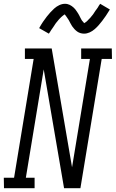

<svg xmlns="http://www.w3.org/2000/svg" viewBox="-50 -990 609 1010"><path d="M-29 0 -30 -55H24L127 -680H81V-735H222L329 -110L423 -680H377V-735H538L539 -680H485L373 0H287L180 -625L86 -55H132V0ZM392 -813Q382 -813 372.5 -816Q363 -819 355.5 -824.5Q348 -830 341.5 -837Q335 -844 329.5 -852Q324 -860 320.5 -867.5Q317 -875 311.5 -884.5Q306 -894 300.5 -901Q295 -908 291 -914Q289 -914 286 -911.5Q283 -909 279.5 -906.5Q276 -904 272.5 -900.5Q269 -897 267 -895Q265 -893 262.5 -890.5Q260 -888 258 -885.5Q256 -883 254 -880.5Q252 -878 249.5 -875Q247 -872 244.5 -869Q242 -866 240 -862.5Q238 -859 235.5 -855.5Q233 -852 230.5 -848Q228 -844 225 -840Q222 -836 219 -831.5Q216 -827 213.5 -822.5Q211 -818 207 -813L156 -842Q166 -860 176 -875Q186 -890 196 -902.5Q206 -915 214.5 -924.5Q223 -934 235 -945Q247 -956 262 -963Q277 -970 292 -970Q299 -970 305 -968.5Q311 -967 316.5 -964.5Q322 -962 327.5 -958Q333 -954 337.5 -950Q342 -946 346 -941Q350 -936 353.5 -930.5Q357 -925 360.5 -920Q364 -915 366.5 -909.5Q369 -904 372.5 -897.5Q376 -891 379 -885.5Q382 -880 386 -876.5Q390 -873 392 -868Q394 -869 397.5 -871Q401 -873 404 -875.5Q407 -878 411 -882Q415 -886 416.5 -888Q418 -890 420.5 -892Q423 -894 425 -896.5Q427 -899 429 -901.5Q431 -904 433.5 -907Q436 -910 438.5 -913Q441 -916 443 -919.5Q445 -923 447.5 -926.5Q450 -930 452.5 -934Q455 -938 458.5 -942Q462 -946 464.5 -950.5Q467 -955 470 -960Q473 -965 477 -970L528 -940Q517 -922 507 -907Q497 -892 487.5 -880Q478 -868 469.5 -858Q461 -848 448.5 -837Q436 -826 421.5 -819.5Q407 -813 392 -813Z"/></svg>

Font: Iosevka Curly Slab Light
Style: Italic
Weight: 300
Italic angle: -9°
Monospace: yes
Designer: Belleve Invis
Foundry: Belleve Invis
Version: Version 22.1.2; ttfautohint (v1.8.4)